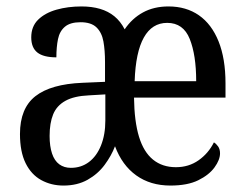

<svg xmlns="http://www.w3.org/2000/svg" viewBox="-20 -566 762 596"><path d="M177 10Q139 10 108 -7Q77 -24 59.5 -59.5Q42 -95 42 -150Q42 -230 90 -267.5Q138 -305 236 -309L306 -312V-373Q306 -410 301 -437.5Q296 -465 279.5 -481Q263 -497 230 -497Q198 -497 181.5 -483Q165 -469 160 -444.5Q155 -420 155 -388Q115 -388 96 -403Q77 -418 77 -450Q77 -484 98.5 -505Q120 -526 155.5 -536Q191 -546 233 -546Q265 -546 290.5 -538.5Q316 -531 335 -515.5Q354 -500 367 -475Q390 -509 424 -527.5Q458 -546 503 -546Q558 -546 597.5 -518.5Q637 -491 658.5 -437.5Q680 -384 680 -307V-263H396Q397 -189 411.5 -141.5Q426 -94 455 -70.5Q484 -47 526 -47Q566 -47 596.5 -68.5Q627 -90 644 -124Q651 -120 657 -111.5Q663 -103 663 -90Q663 -70 646 -46.5Q629 -23 595.5 -6.5Q562 10 509 10Q447 10 403 -21.5Q359 -53 337 -112Q326 -83 305 -54.5Q284 -26 252 -8Q220 10 177 10ZM200 -45Q232 -45 256 -63Q280 -81 293.5 -114.5Q307 -148 307 -192V-273L256 -270Q210 -268 183 -253Q156 -238 145 -211Q134 -184 134 -144Q134 -112 141.5 -89.5Q149 -67 164 -56Q179 -45 200 -45ZM589 -314Q589 -395 569 -445Q549 -495 499 -495Q452 -495 426.5 -449.5Q401 -404 398 -314Z"/></svg>

Font: Noto Serif Khmer Condensed
Style: Regular
Weight: 400
Width: 3
Designer: Danh Hong and the Monotype Design Team
Foundry: Monotype Imaging Inc.
Version: Version 2.004